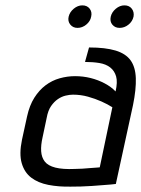

<svg xmlns="http://www.w3.org/2000/svg" viewBox="-20 -686 527 716"><path d="M287 -666Q270 -666 255 -653.5Q240 -641 236 -624Q232 -607 242 -594.5Q252 -582 269 -582Q287 -582 302 -594.5Q317 -607 320 -624Q324 -641 314.5 -653.5Q305 -666 287 -666ZM444 -666Q427 -666 412 -653.5Q397 -641 393 -624Q389 -606 399 -594Q409 -582 426 -582Q444 -582 459 -594Q474 -606 478 -624Q481 -641 471.5 -653.5Q462 -666 444 -666ZM411 -345Q395 -362 370.5 -375Q346 -388 318 -395Q290 -402 260 -402Q231 -402 202.5 -394Q174 -386 150 -368Q126 -350 108 -321.5Q90 -293 81 -252L62 -165Q51 -112 61 -77.5Q71 -43 96.5 -23.5Q122 -4 160.5 3.5Q199 11 245 10Q261 10 281.5 9.5Q302 9 322.5 7.5Q343 6 362 4.5Q381 3 394 2Q407 1 412 0L476 -294Q488 -353 486.5 -394.5Q485 -436 467 -461Q449 -486 411 -497.5Q373 -509 312 -509L297 -455Q326 -455 350.5 -451Q375 -447 391 -434.5Q407 -422 413 -401Q419 -380 411 -345ZM399 -286 352 -62Q352 -62 347 -61.5Q342 -61 333.5 -60.5Q325 -60 313 -59Q301 -58 287.5 -57Q274 -56 259 -56Q214 -54 186.5 -61Q159 -68 147 -83.5Q135 -99 133.5 -122Q132 -145 139 -175L154 -246Q159 -274 170.5 -290.5Q182 -307 196 -316.5Q210 -326 225 -329.5Q240 -333 252 -333Q281 -333 308 -325.5Q335 -318 358.5 -307.5Q382 -297 399 -286Z"/></svg>

Font: Advent Pro Medium
Style: Italic
Weight: 500
Italic angle: -12°
Version: Version 3.000